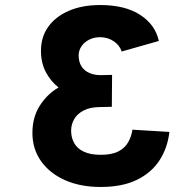

<svg xmlns="http://www.w3.org/2000/svg" viewBox="-20 -732 727 764"><path d="M380 12Q300 12 239 -15Q178 -42 143.5 -90.5Q109 -139 109 -203Q109 -265 138 -311Q167 -357 213 -384Q183 -407 163 -444Q143 -481 143 -530Q143 -585 172 -625.5Q201 -666 254 -689Q307 -712 379 -712Q477 -712 537.5 -673Q598 -634 612 -569L464 -527Q457 -551 433 -567.5Q409 -584 378 -584Q354 -584 334.5 -574Q315 -564 304 -547.5Q293 -531 293 -512Q293 -485 304.5 -467.5Q316 -450 336 -441.5Q356 -433 380 -433Q391 -433 403 -433.5Q415 -434 426 -434L425 -307Q414 -307 402 -306.5Q390 -306 379 -306Q339 -306 313 -292.5Q287 -279 275 -257.5Q263 -236 263 -212Q263 -185 275 -163Q287 -141 313.5 -128.5Q340 -116 381 -116Q425 -116 451 -129.5Q477 -143 490 -166Q503 -189 507 -216L654 -207Q647 -144 615 -94.5Q583 -45 525 -16.5Q467 12 380 12Z"/></svg>

Font: Inclusive Sans
Style: Bold
Weight: 700
Designer: Olivia King
Foundry: Olivia King
Version: Version 2.004